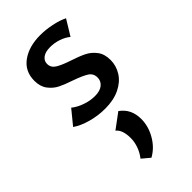

<svg xmlns="http://www.w3.org/2000/svg" viewBox="-229 -484 844 844"><g transform="rotate(-45 193.5 -61.5)"><path d="M26 -37 80 -103Q101 -86 131 -75.5Q161 -65 190 -65Q222 -65 239 -79Q256 -93 256 -115Q256 -140 236 -153Q216 -166 171 -182Q132 -195 108 -207Q84 -219 66.5 -242Q49 -265 49 -301Q49 -360 94 -392.5Q139 -425 209 -425Q243 -425 279.5 -417.5Q316 -410 342 -397L298 -325Q280 -340 254.5 -348.5Q229 -357 203 -357Q173 -357 157 -345Q141 -333 141 -314Q141 -291 161.5 -278Q182 -265 224 -251Q264 -238 289.5 -225.5Q315 -213 333 -189.5Q351 -166 351 -129Q351 -93 331.5 -62Q312 -31 274 -12.5Q236 6 183 6Q138 6 95.5 -6Q53 -18 26 -37ZM137 271Q153 251 162 226Q171 201 171 177Q171 125 146 106L216 54Q263 87 263 150Q263 195 238.5 237.5Q214 280 174 302Z"/></g></svg>

Font: Ysabeau Infant Semibold
Style: Regular
Weight: 600
Designer: Christian Thalmann (Catharsis Fonts)
Version: Version 0.003